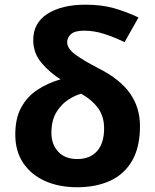

<svg xmlns="http://www.w3.org/2000/svg" viewBox="-20 -785 659 815"><path d="M342.8 -765.1Q411.1 -765.1 462.9 -750.5Q514.6 -735.8 567.9 -710.9L508.8 -606Q464.4 -627.4 422.1 -641.1Q379.9 -654.8 336.9 -654.8Q297.4 -654.8 281.2 -640.1Q265.1 -625.5 265.1 -606Q265.1 -579.6 298.8 -554.2Q332.5 -528.8 399.9 -494.1Q490.2 -448.2 532.2 -388.2Q574.2 -328.1 574.2 -250Q574.2 -160.6 541 -103Q507.8 -45.4 447.8 -17.8Q387.7 9.8 307.1 9.8Q231 9.8 171.9 -16.4Q112.8 -42.5 78.9 -92.5Q44.9 -142.6 44.9 -213.9Q44.9 -283.2 70.3 -329.3Q95.7 -375.5 139.4 -404.1Q183.1 -432.6 236.8 -448.2Q190.9 -477.1 156 -518.3Q121.1 -559.6 121.1 -615.2Q121.1 -688 181.9 -726.6Q242.7 -765.1 342.8 -765.1ZM324.2 -387.2Q297.4 -379.9 268.1 -360.6Q238.8 -341.3 218.5 -307.1Q198.2 -272.9 198.2 -220.2Q198.2 -172.9 226.8 -141.4Q255.4 -109.9 308.1 -109.9Q361.8 -109.9 391.8 -143.3Q421.9 -176.8 421.9 -240.2Q421.9 -292 395 -327.6Q368.2 -363.3 324.2 -387.2Z"/></svg>

Font: Open Sans
Style: Bold
Weight: 700
Designer: Monotype Design Team
Foundry: Monotype Imaging Inc.
Version: Version 3.000; ttfautohint (v1.8.4)